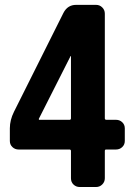

<svg xmlns="http://www.w3.org/2000/svg" viewBox="-20 -750 540 770"><path d="M264.6 -275.4V-524.4Q264.6 -525.4 263.7 -525.4Q262.7 -525.4 262.7 -524.4L135.7 -273.4V-271.5Q135.7 -270.5 136.7 -269.5H259.8Q264.6 -270.5 264.6 -275.4ZM445.3 -269.5Q460 -269.5 470.2 -259.8Q480.5 -250 480.5 -235.4V-184.6Q480.5 -169.9 470.2 -160.2Q460 -150.4 445.3 -150.4H405.3Q400.4 -150.4 400.4 -144.5V-35.2Q400.4 -20.5 390.1 -10.3Q379.9 0 365.2 0H299.8Q285.2 0 274.9 -9.8Q264.6 -19.5 264.6 -35.2V-144.5Q264.6 -149.4 259.8 -150.4H54.7Q40 -150.4 29.8 -160.2Q19.5 -169.9 19.5 -184.6V-235.4Q19.5 -268.6 36.1 -301.8L234.4 -698.2Q251 -730.5 285.2 -730.5H365.2Q379.9 -730.5 390.1 -720.2Q400.4 -710 400.4 -695.3V-275.4Q400.4 -270.5 405.3 -269.5Z"/></svg>

Font: Rounded-L Mgen+ 1m bold
Style: Bold
Weight: 700
Designer: [Source Han Sans]
Ryoko NISHIZUKA  (kana & ideographs); Paul D. Hunt (Latin, Greek & Cyrillic); Wenlong ZHANG  (bopomofo
Version: Version 1.059.20150602